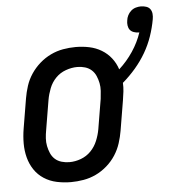

<svg xmlns="http://www.w3.org/2000/svg" viewBox="-50 -713 687 767"><g transform="rotate(-5 293.5 -329.5)"><path d="M204 8Q175 8 147 2Q119 -4 96 -19Q73 -34 58 -56.5Q43 -79 36 -106Q29 -133 29 -162Q29 -191 34 -221L54 -341Q58 -365 66 -390Q74 -415 89 -437.5Q104 -460 124.5 -478Q145 -496 169 -507.5Q193 -519 218.5 -523.5Q244 -528 269 -528Q297 -528 323.5 -522.5Q350 -517 372.5 -503.5Q395 -490 411 -469.5Q427 -449 435 -424Q467 -453 491 -489Q515 -525 528 -564H526Q515 -564 505.5 -567.5Q496 -571 490.5 -578Q485 -585 483.5 -595.5Q482 -606 484 -616Q485 -626 490 -636Q495 -646 503.5 -653.5Q512 -661 522.5 -664Q533 -667 543 -667Q554 -667 564.5 -663.5Q575 -660 580.5 -652Q586 -644 587 -633.5Q588 -623 586 -612Q580 -578 568.5 -544.5Q557 -511 539 -480Q521 -449 497 -421Q473 -393 445 -369Q446 -352 444 -334.5Q442 -317 439 -299L419 -179Q415 -155 407 -130Q399 -105 384.5 -82.5Q370 -60 349.5 -42Q329 -24 305 -12.5Q281 -1 255 3.5Q229 8 204 8ZM205 -72Q228 -72 251 -80.5Q274 -89 291 -106.5Q308 -124 317.5 -147Q327 -170 331 -193L351 -313Q353 -329 354 -345Q355 -361 352 -376Q349 -391 343 -405Q337 -419 326 -429Q315 -439 300 -443.5Q285 -448 269 -448Q246 -448 222.5 -439.5Q199 -431 182 -413.5Q165 -396 156 -373Q147 -350 143 -327L123 -207Q120 -191 119 -175Q118 -159 121 -144Q124 -129 130 -115Q136 -101 147 -91Q158 -81 173.5 -76.5Q189 -72 205 -72Z"/></g></svg>

Font: Iosevka Medium
Style: Italic
Weight: 500
Italic angle: -9°
Monospace: yes
Designer: Belleve Invis
Foundry: Belleve Invis
Version: Version 32.5.0; ttfautohint (v1.8.4)